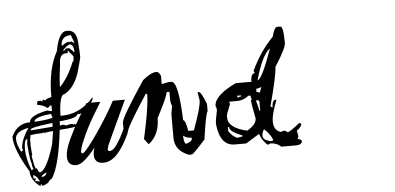

<svg xmlns="http://www.w3.org/2000/svg" viewBox="-134 -898 2305 1121"><g transform="rotate(-5 1018.0 -338.0)"><path d="M290.5 -782.7H297.9Q353 -782.7 353 -691.4Q356.9 -653.3 356.9 -627Q356.9 -616.2 333.5 -534.7Q304.7 -447.3 247.1 -416.5Q215.8 -416.5 211.9 -292H220.2Q327.6 -292 407.7 -383.8V-373Q368.7 -292 309.6 -292Q309.6 -270 204.1 -259.8V-232.4L211.9 -238.3H220.2Q232.9 -238.3 239.3 -232.4L262.7 -238.3H278.3Q282.7 -238.3 282.7 -232.4L290.5 -238.3Q293.9 -238.3 293.9 -232.4L302.2 -238.3H306.2Q313.5 -236.3 313.5 -227.1Q291.5 -216.3 200.2 -210.9Q176.8 -1.5 129.4 69.8Q120.6 69.8 106 91.3Q93.3 100.1 70.8 107.4Q70.8 96.7 63 96.7L59.1 107.4Q3.9 65.4 3.9 15.6Q-78.1 -120.6 -78.1 -194.8Q-43.9 -270 31.7 -270Q31.7 -308.1 137.2 -329.6Q152.8 -324.2 165 -324.2V-356.9H157.2L145.5 -345.7H137.2Q123.5 -360.8 82.5 -367.7V-378.4Q83.5 -389.2 90.8 -389.2H106L113.8 -383.8Q115.2 -394.5 121.6 -394.5Q129.4 -389.2 133.3 -389.2Q133.3 -398.9 168.5 -405.3V-410.6Q168.5 -569.3 223.6 -669.4Q244.1 -782.7 290.5 -782.7ZM255.4 -712.9V-696.8Q283.2 -718.8 297.9 -718.8V-712.9L306.2 -718.8Q316.9 -718.8 329.1 -707.5V-712.9L313.5 -756.3Q263.7 -756.3 255.4 -712.9ZM258.8 -669.4H267.1L278.3 -680.7H297.9L325.7 -653.3V-659.2Q325.7 -691.9 306.2 -702.6Q287.6 -702.6 258.8 -669.4ZM286.6 -669.4V-653.3H278.3Q235.8 -653.3 235.8 -594.2Q223.6 -503.9 223.6 -459Q275.4 -512.2 309.6 -599.6Q317.9 -599.6 317.9 -631.8ZM59.1 -275.9V-270Q153.8 -276.9 165 -286.1L157.2 -308.1Q67.9 -298.8 59.1 -275.9ZM31.7 -227.1V-222.2L161.1 -232.4V-254.4Q31.7 -239.7 31.7 -227.1ZM-58.6 -178.7Q-58.6 -147.5 -34.7 -103Q-23.4 -108.9 -23.4 -113.8Q-23.4 -119.1 -27.3 -119.1Q-27.3 -170.4 20 -238.3Q-58.6 -224.6 -58.6 -178.7ZM98.1 -200.2H86.4Q66.9 -200.2 27.8 -194.8L23.4 -168V-130.4L27.8 -75.7H23.4Q36.6 4.9 43.5 4.9Q43.5 -0.5 47.4 -0.5Q55.2 23.9 63 26.4H66.9Q105 13.2 148.9 -130.4L161.1 -206.1H145.5L106 -200.2V-206.1ZM-11.7 -113.8Q-11.7 -63.5 16.1 10.3Q23.4 4.9 27.8 4.9Q20 -17.1 20 -27.3H23.4Q12.7 -27.3 3.9 -146.5L7.8 -172.9H3.9Q-11.7 -168 -11.7 -113.8ZM70.8 53.7H75.2Q95.7 53.7 102.1 31.7H98.1Q70.8 44.9 70.8 53.7ZM23.4 37.6V59.1H35.6V64L31.7 75.2Q43.5 75.2 59.1 80.1Q50.8 53.7 23.4 37.6Z M594.7 -353 492.2 -131.8Q475.1 -97.2 470.9 -79.6Q466.8 -62 480 -62Q500 -62 522.9 -94.5Q545.9 -127 571.8 -183.1L594.7 -159.2Q560.1 -82 521.5 -39.6Q482.9 2.9 438 2.9Q402.8 2.9 390.9 -21Q378.9 -44.9 393.1 -89.8Q361.8 -48.8 331.8 -22.9Q301.8 2.9 278.8 2.9Q257.8 2.9 244.9 -7.1Q231.9 -17.1 229 -39.1Q226.1 -61 235.1 -94Q244.1 -127 268.1 -173.8Q291 -221.2 310.1 -254.6Q329.1 -288.1 342.8 -310.1Q358.9 -335.9 370.1 -353H451.2Q432.1 -323.2 414.1 -292Q397.9 -266.1 380.9 -234.6Q363.8 -203.1 350.1 -173.8Q297.9 -62 320.8 -62Q329.1 -62 351.6 -89.1Q374 -116.2 401.4 -155Q428.7 -193.8 456.8 -238Q484.9 -282.2 503.9 -315.9L523.9 -353Z M792.5 -498.5Q804.2 -498.5 816.9 -474.1V-424.8L857.9 -433.1H874Q915 -433.1 923.3 -204.1Q936.5 -204.1 947.8 -139.2H980.5Q1029.3 -271 1029.3 -310.5L1021.5 -359.4H1029.3Q1042 -359.4 1070.3 -286.1V-245.1Q1057.1 -225.6 1037.6 -81.5Q965.3 0 956.1 0H939.5Q857.9 -30.8 857.9 -106.4V-245.1L866.2 -294.4Q857.9 -307.6 857.9 -335V-376H841.3Q841.3 -353.5 775.9 -229Q775.9 -132.3 710.9 -81.5L686 -114.3Q727.1 -297.9 727.1 -367.7V-376H718.8Q596.2 -189.5 596.2 -163.6L580.1 -155.3L571.8 -171.4V-220.7Q571.8 -249.5 710.9 -457.5Q759.8 -498.5 792.5 -498.5ZM915 -114.3V-106.4Q917 -65.4 931.2 -65.4Q963.9 -77.6 963.9 -89.8V-98.1Q933.6 -98.1 915 -114.3Z M1517.6 -699.2H1536.1Q1554.2 -699.2 1554.2 -601.1Q1554.2 -571.3 1486.8 -466.3Q1486.8 -421.4 1438 -239.3L1450.2 -232.9Q1450.2 -272.5 1468.8 -275.9H1474.6V-270Q1443.8 -190.9 1443.8 -153.3Q1443.8 -96.2 1486.8 -85.9Q1499 -91.8 1505.4 -91.8Q1523.9 -85.9 1523.9 -79.6Q1542 -84 1597.2 -128.9L1609.4 -122.6Q1601.1 -97.2 1579.1 -85.9L1585 -55.2V-48.8L1579.1 -36.6Q1603.5 -33.7 1603.5 -18.6Q1597.2 0 1566.9 0H1481Q1455.1 -24.4 1419.4 -24.4Q1407.7 -18.6 1400.9 -18.6Q1366.2 -53.2 1357.9 -85.9L1278.3 -36.6H1210.9Q1127.4 -36.6 1112.8 -159.7V-177.7Q1112.8 -186 1125 -245.1Q1125 -259.3 1119.1 -270Q1119.1 -331.1 1247.6 -392.6H1339.8Q1339.8 -441.4 1364.3 -441.4L1357.9 -454.1Q1408.7 -564.5 1486.8 -644Q1500.5 -699.2 1517.6 -699.2ZM1376.5 -398.4Q1400.9 -398.4 1462.4 -570.3V-576.7Q1415.5 -539.1 1376.5 -398.4ZM1364.3 -349.6V-331.1Q1370.6 -331.1 1382.8 -325.2L1395 -356H1388.7Q1377.9 -349.6 1364.3 -349.6ZM1247.6 -318.8 1253.9 -306.6Q1265.6 -313 1272.5 -313V-318.8ZM1247.6 -288.1H1198.7L1204.6 -275.9Q1180.2 -214.8 1180.2 -208.5V-196.3Q1180.2 -136.2 1290.5 -110.4Q1345.7 -141.1 1345.7 -177.7Q1327.6 -267.1 1327.6 -288.1H1333.5Q1327.6 -298.8 1327.6 -313H1315.4Q1283.2 -288.1 1247.6 -288.1ZM1357.9 -282.2V-275.9Q1370.6 -236.3 1370.6 -220.7H1376.5V-270Q1376.5 -282.2 1364.3 -282.2ZM1180.2 -141.1V-116.7Q1201.7 -84.5 1229.5 -73.7L1259.8 -79.6V-85.9Q1186.5 -112.8 1186.5 -141.1ZM1388.7 -110.4Q1376.5 -90.3 1376.5 -73.7Q1376.5 -44.4 1431.6 -36.6Q1431.6 -43 1438 -43Q1422.4 -81.1 1388.7 -110.4Z"/></g></svg>

Font: Otrack
Style: Regular
Weight: 400
Designer: Sodina
Foundry: Sodina
Version: Version 2.10 June 16, 2016